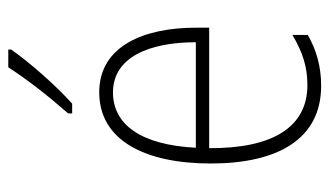

<svg xmlns="http://www.w3.org/2000/svg" viewBox="-190 -614 814 475"><g transform="rotate(-90 217.5 -377.0)"><path d="M332 -757V-764H288C257 -716 217 -665 174 -616V-606H198C241 -644 300 -711 332 -757ZM226 -539C108 -539 50 -427 50 -263C50 -98 110 10 242 10C291 10 331 -2 368 -23V-61C324 -35 288 -24 244 -24C140 -24 87 -110 88 -267H386V-300C386 -428 341 -539 226 -539ZM226 -505C313 -505 350 -415 350 -300H89C96 -437 147 -505 226 -505Z"/></g></svg>

Font: Noto Sans Malayalam Condensed ExtraLight
Style: Regular
Weight: 200
Width: 3
Designer: Jelle Bosma - Monotype Design Team
Foundry: Monotype Imaging Inc.
Version: Version 2.104